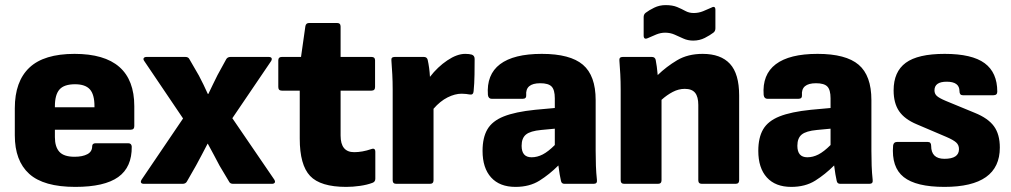

<svg xmlns="http://www.w3.org/2000/svg" viewBox="-20 -720 3961 752"><path d="M275 12Q151 12 94.5 -39Q38 -90 38 -190V-296Q38 -401 95 -455Q152 -509 272 -509Q506 -509 506 -304V-226Q506 -212 492 -212H195V-183Q195 -145 212.5 -125.5Q230 -106 272 -106Q303 -106 322 -116Q341 -126 341 -147Q341 -159 355 -159H482Q495 -159 496 -146Q497 -65 443 -26.5Q389 12 275 12ZM195 -300H350V-304Q350 -350 332 -370Q314 -390 274 -390Q231 -390 213 -369.5Q195 -349 195 -304Z M544 0Q535 0 532.5 -4.5Q530 -9 535 -17L697 -256L545 -481Q540 -488 543 -492.5Q546 -497 554 -497H706Q718 -497 722 -488L759 -424Q768 -407 777 -388.5Q786 -370 794 -352H796Q805 -371 814 -389.5Q823 -408 832 -426L866 -488Q871 -497 883 -497H1032Q1041 -497 1043.5 -492.5Q1046 -488 1042 -481L890 -257L1054 -17Q1059 -9 1056 -4.5Q1053 0 1045 0H893Q881 0 877 -9L840 -71Q829 -92 817.5 -113.5Q806 -135 794 -157H793Q782 -136 770.5 -114Q759 -92 748 -72L712 -9Q707 0 695 0Z M1336 12Q1235 12 1194.5 -31Q1154 -74 1154 -177V-365H1084Q1070 -365 1070 -379V-484Q1070 -497 1084 -497H1159L1176 -617Q1178 -630 1191 -630H1300Q1314 -630 1314 -616V-497H1435Q1449 -497 1449 -484V-379Q1449 -365 1435 -365H1314V-189Q1314 -124 1367 -124Q1399 -124 1434 -136Q1450 -142 1450 -125V-20Q1450 -8 1439 -4Q1418 4 1390 8Q1362 12 1336 12Z M1532 0Q1518 0 1518 -14V-369Q1518 -401 1516.5 -428.5Q1515 -456 1513 -483Q1511 -497 1526 -497H1640Q1652 -497 1655 -486Q1662 -455 1664 -419Q1694 -458 1732 -483.5Q1770 -509 1802 -509Q1818 -509 1828 -506Q1839 -502 1839 -489Q1839 -462 1838.5 -427.5Q1838 -393 1835 -363Q1834 -347 1819 -350Q1814 -351 1805.5 -352Q1797 -353 1788 -353Q1762 -353 1733 -338.5Q1704 -324 1678 -294V-14Q1678 0 1664 0Z M1999 12Q1937 12 1903.5 -25Q1870 -62 1870 -129Q1870 -181 1889 -213.5Q1908 -246 1953 -264Q1998 -282 2076 -290L2153 -297V-335Q2153 -368 2140.5 -381Q2128 -394 2096 -394Q2037 -394 2041 -347Q2042 -333 2027 -333H1906Q1893 -333 1891 -348Q1885 -428 1938.5 -468.5Q1992 -509 2102 -509Q2213 -509 2263 -466.5Q2313 -424 2313 -328V-129Q2313 -98 2314 -70.5Q2315 -43 2318 -15Q2320 0 2305 0H2191Q2179 0 2177 -12Q2172 -33 2167 -72Q2132 -37 2093 -12.5Q2054 12 1999 12ZM2023 -149Q2023 -104 2062 -104Q2084 -104 2105.5 -115Q2127 -126 2153 -152V-216L2100 -211Q2057 -207 2040 -193Q2023 -179 2023 -149Z M2425 0Q2411 0 2411 -14V-368Q2411 -400 2409.5 -429Q2408 -458 2406 -482Q2404 -497 2419 -497H2533Q2545 -497 2548 -486Q2553 -461 2556 -426Q2590 -459 2632 -484Q2674 -509 2732 -509Q2803 -509 2839 -470Q2875 -431 2875 -346V-14Q2875 0 2861 0H2729Q2715 0 2715 -14V-309Q2715 -341 2702.5 -356.5Q2690 -372 2662 -372Q2638 -372 2615 -360Q2592 -348 2571 -329V-14Q2571 0 2557 0ZM2695 -561Q2674 -561 2656.5 -569Q2639 -577 2622 -584.5Q2605 -592 2585 -592Q2568 -592 2550.5 -585Q2533 -578 2518 -571Q2501 -563 2501 -581V-653Q2501 -664 2509 -670Q2522 -680 2542.5 -690Q2563 -700 2587 -700Q2614 -700 2632 -692.5Q2650 -685 2664.5 -677Q2679 -669 2697 -669Q2716 -669 2733.5 -676Q2751 -683 2766 -690Q2782 -699 2782 -681V-609Q2782 -598 2774 -592Q2761 -582 2740.5 -571.5Q2720 -561 2695 -561Z M3079 12Q3017 12 2983.5 -25Q2950 -62 2950 -129Q2950 -181 2969 -213.5Q2988 -246 3033 -264Q3078 -282 3156 -290L3233 -297V-335Q3233 -368 3220.5 -381Q3208 -394 3176 -394Q3117 -394 3121 -347Q3122 -333 3107 -333H2986Q2973 -333 2971 -348Q2965 -428 3018.5 -468.5Q3072 -509 3182 -509Q3293 -509 3343 -466.5Q3393 -424 3393 -328V-129Q3393 -98 3394 -70.5Q3395 -43 3398 -15Q3400 0 3385 0H3271Q3259 0 3257 -12Q3252 -33 3247 -72Q3212 -37 3173 -12.5Q3134 12 3079 12ZM3103 -149Q3103 -104 3142 -104Q3164 -104 3185.5 -115Q3207 -126 3233 -152V-216L3180 -211Q3137 -207 3120 -193Q3103 -179 3103 -149Z M3679 12Q3568 12 3519.5 -26.5Q3471 -65 3478 -150Q3480 -164 3493 -164H3614Q3627 -164 3627 -149Q3627 -98 3679 -98Q3736 -98 3736 -136Q3736 -152 3725 -162Q3714 -172 3686 -184L3571 -233Q3523 -253 3501.5 -284.5Q3480 -316 3480 -366Q3480 -439 3527.5 -474Q3575 -509 3680 -509Q3787 -509 3836.5 -472.5Q3886 -436 3886 -361Q3886 -347 3871 -347H3751Q3738 -347 3738 -363Q3738 -400 3688 -400Q3640 -400 3640 -366Q3640 -353 3649 -344.5Q3658 -336 3684 -325L3798 -278Q3850 -257 3873 -225.5Q3896 -194 3896 -142Q3896 12 3679 12Z"/></svg>

Font: Sofia Sans Black
Style: Regular
Weight: 900
Designer: Botio Nikoltchev, Ani Petrova
Foundry: lettersoup
Version: Version 4.100; ttfautohint (v1.8.3)